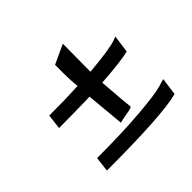

<svg xmlns="http://www.w3.org/2000/svg" viewBox="-106 -657 610 610"><g transform="rotate(-45 199.0 -352.0)"><path d="M56 -160 62 -210Q177 -210 258.5 -217Q340 -224 364 -232L388 -239L380 -180Q307 -160 56 -160ZM44 -363 50 -413Q124 -413 180 -416Q177 -448 177 -475V-514L242 -544L241 -419Q336 -427 365 -438L376 -442L368 -383Q333 -374 243 -368Q251 -262 253 -251Q253 -247 228.5 -243Q204 -239 195 -236L183 -365Q105 -363 44 -363Z"/></g></svg>

Font: Mr Bedfort
Style: Regular
Weight: 400
Designer: Alejandro Paul
Foundry: Alejandro Paul
Version: Version 1.000